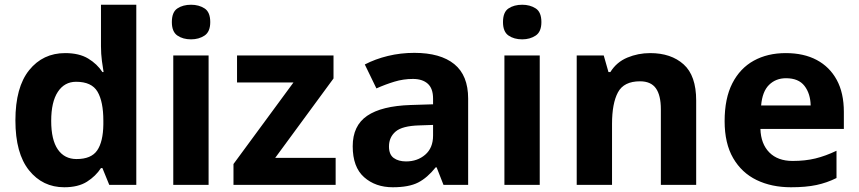

<svg xmlns="http://www.w3.org/2000/svg" viewBox="-20 -780 3623 810"><path d="M251 10Q160 10 102.5 -61.5Q45 -133 45 -272Q45 -412 103 -484Q161 -556 255 -556Q314 -556 352 -533Q390 -510 412 -476H417Q414 -492 410 -522.5Q406 -553 406 -585V-760H555V0H441L412 -71H406Q384 -37 347 -13.5Q310 10 251 10ZM303 -109Q365 -109 390 -145.5Q415 -182 416 -255V-271Q416 -351 391.5 -393Q367 -435 301 -435Q252 -435 224 -392.5Q196 -350 196 -270Q196 -190 224 -149.5Q252 -109 303 -109Z M860 -546V0H711V-546ZM786 -760Q819 -760 843 -744.5Q867 -729 867 -686.8Q867 -646 843 -630Q819 -614 786 -614Q751.7 -614 728.4 -630Q705 -646 705 -686.8Q705 -729 728.4 -744.5Q751.7 -760 786 -760Z M1396 0H965V-88L1218 -432H980V-546H1387V-449L1141 -114H1396Z M1728 -557Q1838 -557 1896.5 -509.5Q1955 -462 1955 -364V0H1851L1822 -74H1818Q1783 -30 1744 -10Q1705 10 1637 10Q1564 10 1516 -32.5Q1468 -75 1468 -163Q1468 -250 1529 -291.5Q1590 -333 1712 -337L1807 -340V-364Q1807 -407 1784.5 -427Q1762 -447 1722 -447Q1682 -447 1644 -435.5Q1606 -424 1568 -407L1519 -508Q1563 -531 1616.5 -544Q1670 -557 1728 -557ZM1749 -251Q1677 -249 1649 -225Q1621 -201 1621 -162Q1621 -128 1641 -113.5Q1661 -99 1693 -99Q1741 -99 1774 -127.5Q1807 -156 1807 -208V-253Z M2257 -546V0H2108V-546ZM2183 -760Q2216 -760 2240 -744.5Q2264 -729 2264 -686.8Q2264 -646 2240 -630Q2216 -614 2183 -614Q2148.7 -614 2125.4 -630Q2102 -646 2102 -686.8Q2102 -729 2125.4 -744.5Q2148.7 -760 2183 -760Z M2723 -556Q2811 -556 2864 -508.5Q2917 -461 2917 -356V0H2768V-319Q2768 -378 2747 -407.5Q2726 -437 2680 -437Q2612 -437 2587 -390.5Q2562 -344 2562 -257V0H2413V-546H2527L2547 -476H2555Q2581 -518 2626.5 -537Q2672 -556 2723 -556Z M3295 -556Q3371 -556 3425.5 -527Q3480 -498 3510 -443Q3540 -388 3540 -308V-236H3188Q3190 -173 3225.5 -137Q3261 -101 3324 -101Q3377 -101 3420 -111.5Q3463 -122 3509 -144V-29Q3469 -9 3424.5 0.5Q3380 10 3317 10Q3235 10 3172 -20.5Q3109 -51 3073 -113Q3037 -175 3037 -269Q3037 -365 3069.5 -428.5Q3102 -492 3160 -524Q3218 -556 3295 -556ZM3296 -450Q3253 -450 3224.5 -422Q3196 -394 3191 -335H3400Q3399 -385 3374 -417.5Q3349 -450 3296 -450Z"/></svg>

Font: Noto Sans Tai Tham
Style: Regular
Weight: 400
Designer: Monotype Design Team 2013. Revised by David WIlliams 2020
Foundry: Monotype Imaging Inc.
Version: Version 2.002